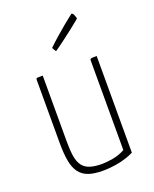

<svg xmlns="http://www.w3.org/2000/svg" viewBox="-138 -802 713 890"><g transform="rotate(-20 218.5 -357.0)"><path d="M368 -23Q331 -5 290.5 2.5Q250 10 215 10Q171 10 143 0Q115 -10 98.5 -32.5Q82 -55 75.5 -91.5Q69 -128 69 -180V-489Q69 -493 69.5 -495.5Q70 -498 73 -499Q76 -500 82.5 -500Q89 -500 102 -500V-174Q102 -130 107 -100.5Q112 -71 125.5 -53.5Q139 -36 162.5 -28.5Q186 -21 222 -21Q242 -21 274.5 -26.5Q307 -32 335 -48V-489Q335 -497 340.5 -498.5Q346 -500 368 -500ZM200 -586Q198 -586 196 -589Q194 -592 192 -596Q189 -600 187 -606Q211 -629 235 -650Q259 -671 279 -687.5Q299 -704 312 -714Q325 -724 325 -724Q329 -724 332 -720Q335 -716 337 -710.5Q339 -705 340.5 -700.5Q342 -696 342 -695Q341 -694 328.5 -683.5Q316 -673 296 -657.5Q276 -642 251 -623Q226 -604 200 -586Z"/></g></svg>

Font: Yanone Kaffeesatz Thin
Style: Regular
Weight: 250
Designer: Yanone
Foundry: Yanone Font Production. Not for release.
Version: Version 1.002